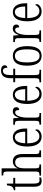

<svg xmlns="http://www.w3.org/2000/svg" viewBox="1417 -2228 821 3695"><g transform="rotate(-90 1827.5 -380.5)"><path d="M191 10C217 10 243 5 260 -1V-37C241 -33 227 -30 206 -30C163 -30 142 -59 142 -141V-498H252V-536H142V-658H108C103 -605 95 -575 78 -555C64 -538 43 -528 15 -525V-498H81V-143C81 -29 114 10 191 10Z M295 0H510V-32H504C455 -32 436 -38 436 -102V-326C436 -438 474 -499 550 -499C623 -499 650 -447 650 -354V0H782V-32H776C727 -32 711 -40 711 -105V-356C711 -485 660 -544 570 -544C496 -544 456 -500 435 -451H433C434 -461 436 -490 436 -514V-760H298V-728H310C353 -728 374 -720 374 -656V-105C374 -39 355 -32 306 -32H295Z M1043 10C1139 10 1186 -49 1186 -85C1186 -100 1179 -109 1171 -113C1151 -71 1113 -33 1052 -33C968 -33 918 -107 917 -267H1202V-298C1202 -455 1140 -544 1034 -544C920 -544 855 -451 855 -263C855 -89 925 10 1043 10ZM1140 -306H918C923 -431 959 -505 1035 -505C1109 -505 1138 -424 1140 -306Z M1277 0H1500V-32H1480C1431 -32 1412 -38 1412 -103V-275C1412 -374 1444 -499 1509 -499C1547 -499 1557 -471 1557 -422C1596 -422 1612 -444 1612 -476C1612 -517 1586 -545 1532 -545C1462 -545 1433 -489 1411 -431H1408L1399 -536H1275V-504H1280C1331 -504 1350 -497 1350 -433V-106C1350 -39 1331 -32 1282 -32H1277Z M1862 10C1958 10 2005 -49 2005 -85C2005 -100 1998 -109 1990 -113C1970 -71 1932 -33 1871 -33C1787 -33 1737 -107 1736 -267H2021V-298C2021 -455 1959 -544 1853 -544C1739 -544 1674 -451 1674 -263C1674 -89 1744 10 1862 10ZM1959 -306H1737C1742 -431 1778 -505 1854 -505C1928 -505 1957 -424 1959 -306Z M2090 0H2333V-32H2296C2251 -32 2231 -40 2231 -108V-499H2352V-536H2231V-598C2231 -682 2254 -735 2312 -735C2359 -735 2371 -697 2371 -650C2401 -650 2419 -670 2419 -699C2419 -742 2387 -771 2316 -771C2223 -771 2170 -710 2170 -593V-536H2093V-499H2170V-108C2170 -40 2150 -32 2106 -32H2090Z M2599 10C2722 10 2787 -78 2787 -268C2787 -454 2721 -544 2601 -544C2474 -544 2411 -454 2411 -268C2411 -79 2482 10 2599 10ZM2600 -29C2511 -29 2474 -112 2474 -268C2474 -425 2508 -504 2600 -504C2691 -504 2725 -426 2725 -268C2725 -114 2692 -29 2600 -29Z M2868 0H3091V-32H3071C3022 -32 3003 -38 3003 -103V-275C3003 -374 3035 -499 3100 -499C3138 -499 3148 -471 3148 -422C3187 -422 3203 -444 3203 -476C3203 -517 3177 -545 3123 -545C3053 -545 3024 -489 3002 -431H2999L2990 -536H2866V-504H2871C2922 -504 2941 -497 2941 -433V-106C2941 -39 2922 -32 2873 -32H2868Z M3453 10C3549 10 3596 -49 3596 -85C3596 -100 3589 -109 3581 -113C3561 -71 3523 -33 3462 -33C3378 -33 3328 -107 3327 -267H3612V-298C3612 -455 3550 -544 3444 -544C3330 -544 3265 -451 3265 -263C3265 -89 3335 10 3453 10ZM3550 -306H3328C3333 -431 3369 -505 3445 -505C3519 -505 3548 -424 3550 -306Z"/></g></svg>

Font: Noto Serif Devanagari Condensed Light
Style: Regular
Weight: 300
Width: 3
Designer: Universal Thirst, Indian Type Foundry and the Monotype Design Team
Foundry: Monotype Imaging Inc.
Version: Version 2.004